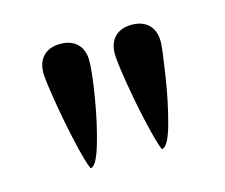

<svg xmlns="http://www.w3.org/2000/svg" viewBox="-53 -703 471 402"><g transform="rotate(-15 182.5 -502.0)"><path d="M105 -635.7Q128.4 -635.7 141.6 -622.6Q154.8 -609.4 154.8 -585.9Q154.8 -561.5 145.8 -507.1Q136.7 -452.6 124 -410.2Q111.3 -367.7 99.1 -367.7Q91.8 -383.8 81.3 -430.2Q70.8 -476.6 63 -523.9Q55.2 -571.3 55.2 -585.9Q55.2 -609.4 68.4 -622.6Q81.5 -635.7 105 -635.7ZM259.8 -635.7Q283.2 -635.7 296.4 -622.6Q309.6 -609.4 309.6 -585.9Q309.6 -572.8 301 -516.6Q292.5 -460.4 279.8 -414.1Q267.1 -367.7 253.4 -367.7Q246.1 -385.3 235.6 -431.4Q225.1 -477.5 217.5 -524.2Q210 -570.8 210 -585.9Q210 -609.4 223.1 -622.6Q236.3 -635.7 259.8 -635.7Z"/></g></svg>

Font: Radley
Style: Regular
Weight: 400
Designer: Vernon Adams
Foundry: Vernon Adams
Version: Version 1.003; ttfautohint (v1.6)